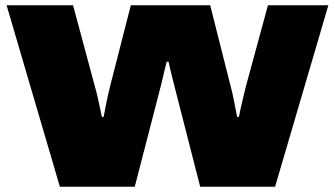

<svg xmlns="http://www.w3.org/2000/svg" viewBox="-20 -708 1270 728"><path d="M207 0 5 -688H257L339 -383Q346 -359 351 -336Q356 -313 360 -294.5Q364 -276 366 -265H373Q375 -276 378 -291Q381 -306 384 -322Q387 -338 391 -354Q395 -370 398 -383L476 -688H777L854 -383Q859 -365 863.5 -343.5Q868 -322 872 -301Q876 -280 879 -265H886Q888 -277 891.5 -292Q895 -307 898.5 -323Q902 -339 906 -354.5Q910 -370 913 -383L996 -688H1225L1023 0H739L640 -387Q636 -404 631.5 -421Q627 -438 624 -452Q621 -466 619 -474H612Q609 -462 605 -446Q601 -430 597.5 -414.5Q594 -399 591 -387L491 0Z"/></svg>

Font: Archivo SemiBold Expanded Black
Style: Regular
Weight: 900
Width: 7
Version: Version 2.001